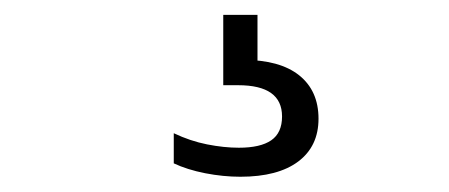

<svg xmlns="http://www.w3.org/2000/svg" viewBox="-20 -30 603 258"><path d="M303 207.5Q280 207.5 255.8 202.8Q231.5 198 213.5 189.5V149Q235.5 159.5 258.2 164Q281 168.5 301 168.5Q330 168.5 344.5 158.5Q359 148.5 359 126.5Q359 84.5 300 84.5H280V-10H326V68.5L307 50.5Q356 50.5 382 71.2Q408 92 408 129.5Q408 166.5 380.8 187Q353.5 207.5 303 207.5Z"/></svg>

Font: Encode Sans SC SemiExpanded
Style: Regular
Weight: 400
Width: 6
Designer: Multiple Designers
Foundry: Impallari Type
Version: Version 3.002